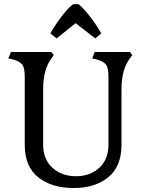

<svg xmlns="http://www.w3.org/2000/svg" viewBox="-20 -904 709 936"><path d="M348.6 -791 444.3 -716.8 473.6 -741.2Q445.3 -791 411.6 -832.5Q377.9 -874 361.3 -883.8H337.9Q319.3 -873 286.6 -832Q253.9 -791 225.6 -741.2L255.9 -716.8ZM572.3 -198.2V-468.8Q572.3 -566.4 613.3 -619.1L625 -635.7L613.3 -650.4H441.4L429.7 -619.1L451.2 -614.3Q486.3 -604.5 497.6 -587.9Q508.8 -571.3 508.8 -530.3V-198.2Q508.8 -127 463.9 -85.9Q418.9 -44.9 350.6 -44.9Q281.2 -44.9 235.8 -85.9Q190.4 -127 190.4 -198.2V-468.8Q190.4 -565.4 230.5 -619.1L242.2 -635.7L230.5 -650.4H33.2L20.5 -619.1L43 -614.3Q78.1 -604.5 89.4 -587.9Q100.6 -571.3 100.6 -530.3V-198.2Q100.6 -91.8 166.5 -39.6Q232.4 12.7 338.9 12.7Q443.4 12.7 507.8 -40Q572.3 -92.8 572.3 -198.2Z"/></svg>

Font: Kurale
Style: Regular
Weight: 400
Version: 1.0; ttfautohint (v1.3)